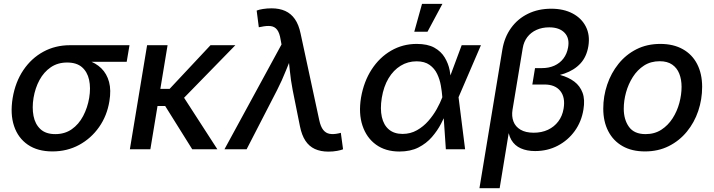

<svg xmlns="http://www.w3.org/2000/svg" viewBox="-20 -783 3746 1007"><path d="M254.9 11.2Q177.7 11.2 126.2 -23.9Q74.7 -59.1 53.7 -122.1Q32.7 -185.1 46.4 -269Q60.5 -353 102.5 -415.3Q144.5 -477.5 207.3 -511.7Q270 -545.9 347.2 -545.9H659.2L644.5 -459H405.8L332 -455.1Q282.7 -455.1 246.3 -430.2Q210 -405.3 187.3 -363.5Q164.6 -321.8 155.8 -269.5Q147.5 -218.3 155.8 -175Q164.1 -131.8 192.1 -105.7Q220.2 -79.6 270 -79.6Q319.8 -79.6 356.4 -105.2Q393.1 -130.9 416 -174.3Q439 -217.8 447.8 -269.5Q456.5 -322.3 447.3 -364.3Q438 -406.2 409.9 -430.7Q381.8 -455.1 332 -455.1L336.9 -481.4Q393.6 -481.4 438 -467.3Q482.4 -453.1 511.5 -424.6Q540.5 -396 552 -353Q563.5 -310.1 553.7 -252Q541.5 -176.3 499.8 -116.7Q458 -57.1 395 -22.9Q332 11.2 254.9 11.2Z M858.9 -545.9 768.6 0H661.1L751.5 -545.9ZM1214.4 -545.9 903.3 -227.1H771.5L786.1 -316.9H869.6L1084 -545.9ZM988.3 0 844.2 -230.5 924.8 -302.2 1120.1 0Z M1157.2 0 1456.5 -549.8 1451.7 -575.7Q1446.3 -609.9 1433.8 -626.5Q1421.4 -643.1 1400.6 -646Q1379.9 -648.9 1349.1 -642.1L1337.4 -640.1L1326.2 -727.5Q1337.4 -732.4 1358.6 -735.8Q1379.9 -739.3 1404.3 -739.3Q1445.3 -739.3 1475.8 -725.6Q1506.3 -711.9 1526.6 -682.9Q1546.9 -653.8 1556.6 -606.9L1654.3 -153.3Q1661.6 -118.7 1675.3 -101.6Q1689 -84.5 1709 -81.1Q1729 -77.6 1755.9 -83.5L1767.6 -86.4L1779.3 0Q1769 4.4 1748 8.3Q1727.1 12.2 1702.1 12.2Q1661.6 12.2 1631.3 -1.7Q1601.1 -15.6 1581.8 -44.9Q1562.5 -74.2 1553.2 -120.6L1515.1 -310.1Q1504.9 -362.8 1500 -413.3Q1495.1 -463.9 1489.3 -515.1H1522.5Q1500 -464.4 1479.7 -413.1Q1459.5 -361.8 1433.1 -310.1L1273.4 0Z M2074.7 11.7Q2002 11.7 1952.1 -24.4Q1902.3 -60.5 1881.1 -124.3Q1859.9 -188 1873.5 -271Q1888.2 -355.5 1929.2 -418.7Q1970.2 -481.9 2031.2 -517.3Q2092.3 -552.7 2165.5 -552.7Q2222.7 -552.7 2258.1 -533Q2293.5 -513.2 2312.5 -481.4Q2331.5 -449.7 2338.4 -414.6Q2345.2 -379.4 2345.7 -348.1H2382.3L2384.8 -274.4L2419.4 0H2318.4L2299.8 -274.4Q2297.9 -301.8 2292.2 -334Q2286.6 -366.2 2272.9 -395Q2259.3 -423.8 2233.2 -442.6Q2207 -461.4 2165 -461.4Q2119.1 -461.4 2081.3 -438.2Q2043.5 -415 2017.8 -372.3Q1992.2 -329.6 1982.4 -270Q1973.1 -211.9 1982.7 -169.4Q1992.2 -127 2019.8 -103.8Q2047.4 -80.6 2091.3 -80.6Q2132.8 -80.6 2166.7 -99.9Q2200.7 -119.1 2226.6 -148.7Q2252.4 -178.2 2270.8 -211.2Q2289.1 -244.1 2299.3 -271.5L2401.4 -545.9H2502.4L2384.3 -271.5L2358.4 -201.2H2324.7Q2312 -170.4 2293 -133.8Q2273.9 -97.2 2245.1 -64Q2216.3 -30.8 2174.6 -9.5Q2132.8 11.7 2074.7 11.7ZM2152.8 -616.7 2193.4 -762.7H2300.3L2222.2 -616.7Z M2494.6 204.1 2614.7 -522.5Q2625.5 -587.9 2660.4 -636.2Q2695.3 -684.6 2749.3 -710.9Q2803.2 -737.3 2871.1 -737.3Q2936 -737.3 2983.2 -712.4Q3030.3 -687.5 3052.7 -643.3Q3075.2 -599.1 3065.9 -541Q3056.6 -484.9 3024.2 -450Q2991.7 -415 2940.2 -397.2Q2888.7 -379.4 2823.2 -374.5L2828.1 -403.8Q2877.4 -400.9 2919.9 -389.2Q2962.4 -377.4 2992.2 -355Q3022 -332.5 3035.4 -296.6Q3048.8 -260.7 3040 -208.5Q3029.8 -145 2994.4 -95.9Q2959 -46.9 2905.3 -18.8Q2851.6 9.3 2786.6 9.3Q2743.7 9.3 2711.7 -4.9Q2679.7 -19 2662.1 -48.8Q2644.5 -78.6 2643.1 -126H2654.8L2600.6 204.1ZM2779.3 -86.9Q2820.8 -86.9 2853.8 -102.3Q2886.7 -117.7 2908.2 -146.2Q2929.7 -174.8 2936 -213.4Q2945.8 -272 2918.7 -305.9Q2891.6 -339.8 2835.4 -339.8H2772L2786.1 -425.8H2823.2Q2858.9 -425.8 2887.7 -438.7Q2916.5 -451.7 2935.1 -476.1Q2953.6 -500.5 2959.5 -534.2Q2968.3 -583 2940.9 -611.3Q2913.6 -639.6 2860.4 -639.6Q2823.2 -639.6 2793.7 -626.2Q2764.2 -612.8 2745.6 -588.4Q2727.1 -564 2721.7 -530.8L2668 -207Q2662.6 -173.3 2672.9 -146Q2683.1 -118.7 2710 -102.8Q2736.8 -86.9 2779.3 -86.9Z M3362.8 11.2Q3293.9 11.2 3245.1 -16.6Q3196.3 -44.4 3170.2 -95Q3144 -145.5 3144 -213.4Q3144 -278.3 3164.6 -339.1Q3185.1 -399.9 3223.9 -448.2Q3262.7 -496.6 3318.1 -524.7Q3373.5 -552.7 3443.4 -552.7Q3511.7 -552.7 3561 -525.1Q3610.4 -497.6 3636.5 -446.8Q3662.6 -396 3662.6 -327.6Q3662.6 -261.7 3642.1 -200.9Q3621.6 -140.1 3582.3 -92.3Q3543 -44.4 3487.5 -16.6Q3432.1 11.2 3362.8 11.2ZM3365.7 -79.6Q3413.1 -79.6 3448.5 -102.5Q3483.9 -125.5 3507.6 -162.4Q3531.2 -199.2 3543 -242.9Q3554.7 -286.6 3554.7 -327.6Q3554.7 -366.2 3542.7 -396.5Q3530.8 -426.8 3505.4 -444.3Q3480 -461.9 3439.9 -461.9Q3393.1 -461.9 3357.9 -439.2Q3322.8 -416.5 3299.1 -379.2Q3275.4 -341.8 3263.4 -298.3Q3251.5 -254.9 3251.5 -212.9Q3251.5 -155.8 3278.8 -117.7Q3306.2 -79.6 3365.7 -79.6Z"/></svg>

Font: Inter Medium
Style: Italic
Weight: 500
Italic angle: -9.3988°
Designer: Rasmus Andersson
Foundry: rsms
Version: Version 4.001;git-66647c0bb